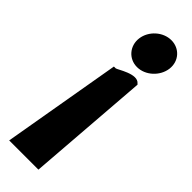

<svg xmlns="http://www.w3.org/2000/svg" viewBox="-247 -596 748 748"><g transform="rotate(45 127.5 -221.5)"><path d="M254 -499C260 -546 226 -583 181 -583C135 -583 93 -545 87 -499C81 -453 114 -414 160 -414C206 -414 248 -453 254 -499ZM10 140H171L210 -367L207 -370C182 -401 112 -352 105 -352H95Z"/></g></svg>

Font: Bluebird
Style: SfBdNrwObl
Weight: 700
Designer: Jasper
Foundry: Cannot Into Space Fonts
Version: Version 0.98